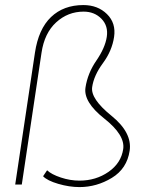

<svg xmlns="http://www.w3.org/2000/svg" viewBox="-20 -740 618 770"><path d="M314.5 -719.7Q372.1 -719.7 408.9 -683.6Q445.8 -647.5 437.5 -591.8Q429.2 -536.1 392.8 -486.8Q356.4 -437.5 349.6 -390.6Q342.8 -343.8 426.8 -275.9Q510.7 -208 500 -135.7Q489.3 -63.5 428.5 -26.6Q367.7 10.3 298.8 10.3Q257.8 10.3 213.6 -2.7Q169.4 -15.6 152.8 -33.2L168.9 -57.1Q186.5 -40.5 223.9 -28.1Q261.2 -15.6 298.8 -15.6Q364.7 -15.6 415.3 -50.8Q465.8 -85.9 474.1 -142.1Q482.4 -198.2 398.2 -264.6Q314 -331.1 322.8 -388.7Q331.5 -446.3 366.5 -497.1Q401.4 -547.9 408.2 -591.8Q415 -635.7 387 -664.6Q358.9 -693.4 315.4 -693.4Q252.4 -693.4 205.3 -650.4Q158.2 -607.4 146.5 -528.3L67.4 0H41L120.1 -528.3Q134.3 -623.5 184.6 -671.6Q234.9 -719.7 314.5 -719.7Z"/></svg>

Font: Roboto-ThinItalic
Style: Italic
Weight: 250
Italic angle: -12°
Designer: Google
Version: Version 1.100141; 2013; ttfautohint (v0.94.14-c901) -l 8 -r 